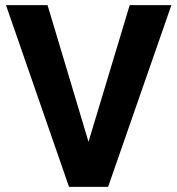

<svg xmlns="http://www.w3.org/2000/svg" viewBox="-20 -731 694 751"><path d="M326.2 -176.3 487.3 -710.9H650.4L402.8 0H250L3.4 -710.9H166Z"/></svg>

Font: Vazir UI
Style: Bold-UI
Weight: 700
Designer: Saber Rastikerdar
Foundry: Saber Rastikerdar
Version: Version 30.1.0